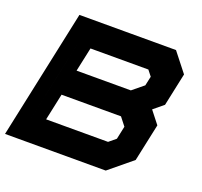

<svg xmlns="http://www.w3.org/2000/svg" viewBox="-126 -839 1032 979"><g transform="rotate(20 390.5 -350.0)"><path d="M-4.5 0 144.5 -700H668.5L749.5 -597L711.5 -418.5L657.5 -374L710.5 -306.5L667 -103L542 0ZM228 -428H522.5L583 -477.5L594 -528L570 -558.5H256ZM167 -141.5H503L540 -172L555 -242.5L520.5 -286.5H198ZM82.5 -69 143.5 -356 202 -631.5Z"/></g></svg>

Font: Tourney Expanded Black
Style: Italic
Weight: 900
Width: 7
Italic angle: -12°
Designer: Tyler Finck
Foundry: Etcetera Type Co
Version: Version 1.010; ttfautohint (v1.8.3)